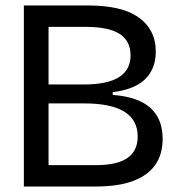

<svg xmlns="http://www.w3.org/2000/svg" viewBox="-20 -680 654 700"><path d="M67 0V-660H303Q362 -660 407.5 -649.5Q453 -639 484 -617.5Q515 -596 531.5 -564.5Q548 -533 548 -491Q548 -453 532 -422Q516 -391 481.5 -371Q447 -351 391 -344V-334Q484 -327 528.5 -286.5Q573 -246 573 -174Q573 -118 546.5 -79.5Q520 -41 466 -20.5Q412 0 328 0ZM157 -78H331Q407 -78 444.5 -104Q482 -130 482 -182Q482 -243 433 -273Q384 -303 287 -303H157ZM157 -372H285Q371 -372 413.5 -398.5Q456 -425 456 -478Q456 -531 416 -556.5Q376 -582 294 -582H157Z"/></svg>

Font: Bricolage Grotesque 60pt
Style: Regular
Weight: 400
Version: Version 1.001;gftools[0.9.33.dev8+g029e19f]